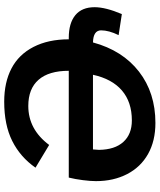

<svg xmlns="http://www.w3.org/2000/svg" viewBox="56 -794 748 899"><g transform="rotate(90 429.5 -344.0)"><path d="M764.6 -136.7Q714.8 -65.4 639.6 -27.8Q564.5 9.8 455.6 9.8Q365.2 9.8 300 -24.2Q234.9 -58.1 199.2 -127.4Q163.6 -196.8 163.6 -292.5H156.7Q87.9 -292.5 50.5 -323.2Q13.2 -354 13.2 -413.6Q13.2 -464.8 45.4 -541L144 -525.9Q121.6 -480.5 121.6 -443.4Q122.1 -407.2 178.2 -405.8Q215.8 -544.4 314.9 -621.3Q414.1 -698.2 555.2 -698.2Q639.2 -698.2 700.4 -663.8Q761.7 -629.4 794.7 -565.7Q827.6 -502 827.6 -419.9Q827.6 -395 823 -358.6Q818.4 -322.3 811 -292.5H311Q311 -199.2 353 -151.1Q395 -103 475.6 -103Q585.4 -103 658.2 -200.7ZM679.2 -405.8 681.2 -434.1Q680.2 -508.3 644 -548.1Q607.9 -587.9 543.5 -587.9Q457.5 -587.9 403.3 -541.5Q349.1 -495.1 329.6 -405.8Z"/></g></svg>

Font: Liberation Sans
Style: Bold Italic
Weight: 700
Italic angle: -12°
Designer: Steve Matteson
Foundry: Ascender Corporation
Version: Version 2.1.5